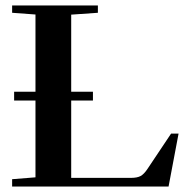

<svg xmlns="http://www.w3.org/2000/svg" viewBox="-20 -683 698 703"><path d="M24.4 0V-26.9L109.9 -33.7V-314.9H31.7V-347.2H109.9V-629.9L24.4 -636.2V-663.1H338.4V-636.2L240.7 -629.4V-347.2H320.3V-314.9H240.7V-31.7H459.5Q482.4 -31.7 494.9 -38.6Q507.3 -45.4 520 -64.5L606.4 -193.8H633.8L597.2 0Z"/></svg>

Font: Elstob 14pt SemiBold
Style: Regular
Weight: 600
Designer: Peter S. Baker
Version: Version 1.015